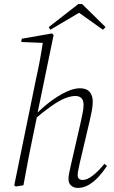

<svg xmlns="http://www.w3.org/2000/svg" viewBox="-20 -909 561 942"><path d="M57 6 50 0 156 -518Q167 -567 176 -615.5Q185 -664 192 -713L204 -698L84 -703L87 -719L235 -745L243 -737L163 -349L162 -340L134 -204Q127 -170 120.5 -137Q114 -104 108 -70Q102 -36 95 0ZM362 13Q342 13 329 1.5Q316 -10 316 -30Q316 -45 319.5 -61Q323 -77 328 -100L375 -305Q380 -329 385 -352.5Q390 -376 390 -394Q390 -417 379.5 -427.5Q369 -438 350 -438Q326 -438 297 -426Q268 -414 231 -388Q194 -362 145 -320L144 -340H148Q185 -379 225.5 -409.5Q266 -440 304 -458Q342 -476 372 -476Q404 -476 419.5 -458.5Q435 -441 435 -411Q435 -388 430.5 -366Q426 -344 420 -316L371 -108Q368 -92 364.5 -76.5Q361 -61 361 -49Q361 -38 367.5 -32Q374 -26 386 -26Q407 -26 435 -47.5Q463 -69 492 -105L505 -95Q486 -66 463.5 -41.5Q441 -17 415.5 -2Q390 13 362 13ZM383 -889 498 -776 485 -763 353 -857H386L227 -763L219 -776L364 -889Z"/></svg>

Font: Source Serif 4 36pt Light
Style: Italic
Weight: 300
Italic angle: -12°
Designer: Frank Grießhammer
Foundry: Adobe Systems Incorporated
Version: Version 4.004;hotconv 1.0.116;makeotfexe 2.5.65601